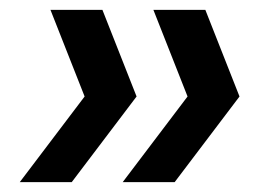

<svg xmlns="http://www.w3.org/2000/svg" viewBox="-20 -481 538 388"><path d="M228 -113 359 -286 290 -461H395L464 -286L333 -113ZM20 -113 151 -286 82 -461H187L256 -286L125 -113Z"/></svg>

Font: Gantari SemiBold
Style: Italic
Weight: 600
Italic angle: -10°
Designer: Anugrah Pasau
Foundry: Lafontype
Version: Version 1.000